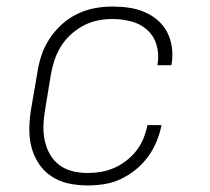

<svg xmlns="http://www.w3.org/2000/svg" viewBox="-20 -558 640 586"><path d="M247 8Q218 8 189.5 2Q161 -4 137.5 -19.5Q114 -35 98.5 -58.5Q83 -82 76 -109Q69 -136 69.5 -166Q70 -196 75 -226L94 -336Q98 -363 106.5 -389Q115 -415 131 -439.5Q147 -464 168.5 -483.5Q190 -503 216 -515.5Q242 -528 269 -533Q296 -538 323 -538Q349 -538 373.5 -534.5Q398 -531 420.5 -521.5Q443 -512 461 -496.5Q479 -481 490 -460Q501 -439 504.5 -414Q508 -389 504 -364Q504 -363 503.5 -361.5Q503 -360 503 -359H460Q461 -360 461 -361Q461 -362 461 -363Q466 -392 458 -420Q450 -448 429.5 -466.5Q409 -485 381 -492.5Q353 -500 323 -500Q301 -500 278.5 -495.5Q256 -491 235 -480Q214 -469 196 -452.5Q178 -436 165.5 -415.5Q153 -395 146 -373.5Q139 -352 135 -329L117 -219Q113 -196 112.5 -172.5Q112 -149 117 -127Q122 -105 133 -86Q144 -67 161.5 -54Q179 -41 201.5 -35.5Q224 -30 247 -30Q268 -30 288.5 -33.5Q309 -37 328.5 -45.5Q348 -54 366 -68Q384 -82 397 -99Q410 -116 418 -136Q426 -156 430 -176H473Q468 -151 458 -126.5Q448 -102 432 -80Q416 -58 394.5 -40.5Q373 -23 348.5 -11.5Q324 0 298.5 4Q273 8 247 8Z"/></svg>

Font: Iosevka Curly Slab XLtExObl
Style: Regular
Weight: 200
Width: 7
Italic angle: -9°
Monospace: yes
Designer: Belleve Invis
Foundry: Belleve Invis
Version: Version 11.0.0; ttfautohint (v1.8.3)